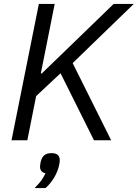

<svg xmlns="http://www.w3.org/2000/svg" viewBox="-20 -718 705 983"><path d="M461 0 290 -343 165 -226 120 0H39L179 -698H260L214 -467L189 -342H194L313 -457L562 -698H665L352 -395L549 0ZM244 66Q266 66 276 75.5Q286 85 286 102Q286 106 285.5 110.5Q285 115 283 126Q276 160 257 191.5Q238 223 213 245H157Q180 222 191.5 206Q203 190 213 169Q200 167 192.5 158.5Q185 150 185 136Q185 133 185.5 128Q186 123 188 112Q193 89 206 77.5Q219 66 244 66Z"/></svg>

Font: IBM Plex Sans
Style: Italic
Weight: 400
Italic angle: -11.31°
Designer: Mike Abbink, Paul van der Laan, Pieter van Rosmalen
Foundry: Bold Monday
Version: Version 3.201